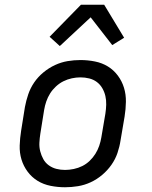

<svg xmlns="http://www.w3.org/2000/svg" viewBox="-20 -781 640 809"><path d="M254 8Q223 8 193 2Q163 -4 138.5 -19Q114 -34 96.5 -57.5Q79 -81 70.5 -109Q62 -137 63 -168Q64 -199 69 -230L85 -330Q90 -357 99 -383.5Q108 -410 124 -433.5Q140 -457 163 -476Q186 -495 212 -507Q238 -519 265 -523.5Q292 -528 319 -528Q350 -528 380 -522Q410 -516 434.5 -501Q459 -486 476.5 -462.5Q494 -439 502.5 -411Q511 -383 510.5 -352Q510 -321 505 -290L488 -190Q484 -163 475 -136.5Q466 -110 449.5 -86.5Q433 -63 410.5 -44Q388 -25 362 -13Q336 -1 308.5 3.5Q281 8 254 8ZM254 -65Q272 -65 291 -69Q310 -73 327 -81.5Q344 -90 358 -103.5Q372 -117 382 -133Q392 -149 398 -166.5Q404 -184 407 -202L424 -302Q427 -321 427.5 -340Q428 -359 424 -376.5Q420 -394 411 -409.5Q402 -425 388 -435.5Q374 -446 356 -450.5Q338 -455 319 -455Q301 -455 282.5 -451Q264 -447 247 -438.5Q230 -430 215.5 -416.5Q201 -403 191 -387Q181 -371 175 -353.5Q169 -336 166 -318L150 -218Q147 -199 146 -180Q145 -161 149.5 -143.5Q154 -126 162.5 -110.5Q171 -95 185.5 -84.5Q200 -74 217.5 -69.5Q235 -65 254 -65ZM232 -587 189 -626 321 -761H419L503 -622L453 -591L362 -708Z"/></svg>

Font: Iosevka Etoile
Style: Italic
Weight: 400
Italic angle: -9°
Designer: Belleve Invis
Foundry: Belleve Invis
Version: Version 22.1.2; ttfautohint (v1.8.4)